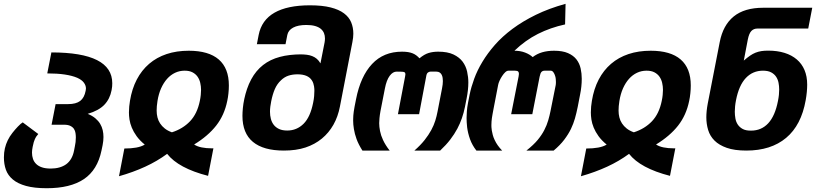

<svg xmlns="http://www.w3.org/2000/svg" viewBox="-35 -785 4269 1001"><path d="M208.5 196.3Q143.6 196.3 100.6 184.3Q57.6 172.4 32 150.9Q6.3 129.4 -4.2 100.1Q-14.6 70.8 -14.6 36.1Q-14.6 10.3 -9.5 -11.7Q-4.4 -33.7 5.4 -53.7Q15.1 -73.7 29.8 -92.3Q44.4 -110.8 58.1 -125Q67.4 -134.8 72.5 -138.9Q77.6 -143.1 83.5 -147L164.6 -86.4Q156.7 -77.1 153.3 -72Q149.9 -66.9 147 -60.1Q143.6 -52.2 140.9 -43.5Q138.2 -34.7 135.3 -19.5Q131.8 -2.4 131.8 10.7Q131.8 28.3 137 43.5Q142.1 58.6 153.6 69.8Q165 81.1 183.6 87.4Q202.1 93.8 229.5 93.8Q253.9 93.8 274.2 88.1Q294.4 82.5 310.1 71.3Q341.8 47.9 351.1 0L355.5 -22.9Q357.9 -34.2 359.1 -44.4Q360.4 -54.7 360.4 -68.8Q360.4 -79.6 358.6 -91.3Q356.9 -103 350.8 -112.5Q344.7 -122.1 332.3 -128.4Q319.8 -134.8 298.8 -134.8H233.9L254.9 -242.2H319.8Q361.3 -242.2 383.1 -258.8Q404.8 -275.4 411.6 -312Q413.1 -317.9 413.1 -323.7Q413.1 -339.4 402.3 -354Q391.6 -368.7 367.7 -379.4Q341.8 -390.6 302.5 -396.5Q263.2 -402.3 211.4 -402.3L232.9 -511.7Q550.3 -511.7 550.3 -351.1Q550.3 -343.3 549.6 -334.2Q548.8 -325.2 546.9 -315.4Q538.1 -269 509 -238.8Q480 -208.5 422.4 -191.4Q446.3 -181.6 462.2 -168.2Q478 -154.8 487.3 -139.2Q496.6 -123.5 500.5 -106.2Q504.4 -88.9 504.4 -70.8Q504.4 -50.8 500 -28.3L494.1 0Q473.1 101.1 402.6 148.7Q332 196.3 208.5 196.3Z M613.3 -10.7Q648.4 -10.7 675.3 -15.6Q702.1 -20.5 719.7 -31.2Q693.4 -52.7 677.2 -75.2Q661.1 -97.7 652.1 -119.6Q643.1 -141.6 640.1 -161.9Q637.2 -182.1 637.2 -198.7Q637.2 -213.9 638.7 -229.7Q640.1 -245.6 642.6 -259.3Q652.8 -321.8 678.2 -370.4Q703.6 -418.9 742.7 -452.4Q781.7 -485.8 833.7 -503.2Q885.7 -520.5 949.2 -520.5Q1052.7 -520.5 1105.5 -474.9Q1158.2 -429.2 1158.2 -339.4Q1158.2 -319.8 1156 -298.6Q1153.8 -277.3 1149.9 -259.3Q1134.8 -184.6 1092 -130.1Q1049.3 -75.7 977.1 -31.7Q993.2 -21 1016.8 -16.4Q1040.5 -11.7 1067.4 -11.7H1077.6L1049.8 131.8Q895.5 92.3 836.4 17.1Q784.7 55.2 722.2 84Q659.7 112.8 585.4 133.8ZM861.3 -95.2Q918 -113.3 955.6 -152.6Q993.2 -191.9 1006.8 -258.8Q1010.3 -275.4 1011.7 -290Q1013.2 -304.7 1013.2 -316.4Q1013.2 -335 1009 -353Q1004.9 -371.1 994.9 -385.3Q984.9 -399.4 968.5 -408Q952.1 -416.5 927.7 -416.5Q900.9 -416.5 877.7 -405.5Q854.5 -394.5 836.2 -374Q817.9 -353.5 804.9 -324.5Q792 -295.4 786.1 -258.8Q783.7 -245.1 782.7 -231.7Q781.7 -218.3 781.7 -208.5Q781.7 -189.9 785.9 -173.1Q790 -156.2 799.6 -141.6Q809.1 -127 824.2 -115Q839.4 -103 861.3 -95.2Z M1444.8 0Q1338.4 0 1283.7 -45.2Q1229 -90.3 1229 -181.2Q1229 -198.7 1231.2 -221.7Q1233.4 -244.6 1238.8 -269.8Q1244.1 -294.9 1252.9 -321Q1261.7 -347.2 1274.9 -371.6Q1323.7 -461.9 1423.8 -488.3Q1448.7 -495.1 1477.1 -498.3Q1505.4 -501.5 1531.7 -501.5Q1549.3 -501.5 1564.7 -499.5Q1580.1 -497.6 1593 -492.4Q1606 -487.3 1616.7 -478.3Q1627.4 -469.2 1635.7 -454.6L1657.2 -563.5Q1659.2 -574.7 1659.2 -584.5Q1659.2 -599.6 1654.1 -612.3Q1648.9 -625 1637.7 -634.5Q1626.5 -644 1607.7 -649.4Q1588.9 -654.8 1562 -654.8Q1519 -654.8 1493.4 -641.1Q1467.8 -627.4 1462.9 -602.5L1453.6 -554.7H1304.2L1313.5 -602.5Q1328.6 -680.2 1396 -718.8Q1463.4 -757.3 1581.1 -757.3Q1645 -757.3 1688.5 -746.3Q1731.9 -735.4 1758.3 -715.6Q1784.7 -695.8 1795.9 -668.7Q1807.1 -641.6 1807.1 -609.4Q1807.1 -589.8 1802.2 -565.4L1737.3 -230Q1727.1 -176.8 1703.4 -134.8Q1679.7 -92.8 1643.1 -62.5Q1606.4 -32.2 1557.9 -16.1Q1509.3 0 1444.8 0ZM1462.4 -104.5Q1512.2 -104.5 1547.6 -139.6Q1583 -174.8 1597.7 -250Q1601.6 -268.6 1602.8 -284.4Q1604 -300.3 1604 -311.5Q1604 -314.9 1603.8 -321Q1603.5 -327.1 1602.3 -334.7Q1601.1 -342.3 1598.4 -350.6Q1595.7 -358.9 1590.8 -366.2Q1570.8 -397.5 1516.1 -397.5Q1489.7 -397.5 1468.5 -390.4Q1447.3 -383.3 1429.7 -366.2Q1409.7 -347.7 1397.9 -320.6Q1386.2 -293.5 1378.9 -256.8Q1376 -242.2 1374.3 -228.8Q1372.6 -215.3 1372.6 -202.6Q1372.6 -183.1 1377.2 -165.3Q1381.8 -147.5 1392.3 -134Q1402.8 -120.6 1419.9 -112.5Q1437 -104.5 1462.4 -104.5Z M1854.5 0Q1834 -32.2 1824 -59.8Q1814 -87.4 1810.1 -112.3Q1808.1 -123.5 1807.1 -135.5Q1806.2 -147.5 1806.2 -155.8Q1806.2 -160.6 1806.4 -167.2Q1806.6 -173.8 1807.1 -183.1Q1807.6 -191.9 1809.3 -203.1Q1811 -214.4 1813.5 -228.5L1821.3 -268.1Q1844.7 -387.2 1904.8 -451.4Q1964.8 -515.6 2061 -515.6Q2078.6 -515.6 2092.3 -513.4Q2106 -511.2 2116.7 -506.8Q2127.4 -502.4 2136 -495.8Q2144.5 -489.3 2151.9 -481Q2177.2 -502 2199.7 -508.8Q2222.2 -515.6 2249.5 -515.6Q2298.3 -515.6 2329.1 -501Q2359.9 -486.3 2377 -463.4Q2394 -440.4 2400.4 -411.6Q2406.7 -382.8 2406.7 -355Q2406.7 -317.4 2397.9 -272.9L2389.2 -228.5Q2377 -166.5 2349.6 -114.7Q2334 -85.4 2312.5 -57.4Q2291 -29.3 2259.8 0H2125.5Q2157.7 -28.3 2178.7 -54.9Q2199.7 -81.5 2213.4 -106.9Q2227.1 -132.3 2234.4 -156Q2241.7 -179.7 2246.1 -203.1L2269.5 -323.7Q2273.9 -345.7 2273.9 -362.3Q2273.9 -370.1 2272.7 -378.9Q2271.5 -387.7 2267.8 -395Q2264.2 -402.3 2257.3 -407Q2250.5 -411.6 2239.7 -411.6H2209Q2201.7 -411.6 2195.3 -406.2Q2189 -400.9 2187 -386.7L2149.9 -189.5H2039.6L2077.1 -386.7Q2078.6 -393.1 2078.6 -397.5Q2078.6 -405.3 2074.5 -408Q2070.3 -410.6 2060.5 -411.1L2033.7 -411.6Q2013.2 -412.1 1996.6 -389.6Q1980 -367.2 1971.7 -323.7L1948.7 -206.1Q1944.8 -185.1 1943.4 -168.7Q1941.9 -152.3 1941.9 -142.6Q1941.9 -124.5 1946.3 -101.8Q1950.7 -79.1 1961.9 -55.2Q1974.6 -27.8 1996.6 0H1854.5Z M2448.7 0Q2426.8 -27.8 2415.5 -59.3Q2404.3 -90.8 2400.4 -121.6Q2398.9 -134.3 2398.2 -147.5Q2397.5 -160.6 2397.5 -169.9Q2397.5 -181.2 2398.9 -203.1Q2400.4 -225.1 2405.3 -250L2413.6 -292.5Q2421.4 -331.1 2437.3 -374.5Q2453.1 -418 2480 -462.6Q2506.8 -507.3 2545.4 -551.3Q2584 -595.2 2637.2 -634.8Q2690.4 -674.3 2758.8 -707.8Q2827.1 -741.2 2913.6 -765.1L2911.1 -657.7Q2835 -641.1 2769.5 -608.2Q2704.1 -575.2 2647 -520.5Q2677.7 -520.5 2702.4 -511Q2727.1 -501.5 2742.2 -487.3Q2764.2 -504.4 2792 -512.5Q2819.8 -520.5 2853.5 -520.5Q2897.9 -520.5 2926.3 -508.1Q2954.6 -495.6 2970.5 -475.1Q2986.3 -454.6 2992.2 -428.2Q2998 -401.9 2998 -374.5Q2998 -354 2995.8 -333.5Q2993.7 -313 2989.7 -293.9L2977.1 -228.5Q2970.2 -194.3 2962.4 -167.2Q2954.6 -140.1 2941.9 -113.3Q2928.2 -85 2906.5 -56.4Q2884.8 -27.8 2851.6 0H2709.5Q2747.1 -29.8 2768.6 -55.9Q2790 -82 2802.7 -106.9Q2815.9 -132.3 2823.2 -157.7Q2830.6 -183.1 2835 -205.6L2862.3 -341.8Q2862.8 -345.2 2863 -348.9Q2863.3 -352.5 2863.3 -357.4Q2863.3 -364.3 2862.5 -372.8Q2861.8 -381.3 2859.4 -388.7Q2856 -400.4 2850.1 -408.4Q2844.2 -416.5 2835.9 -416.5H2804.7Q2794.9 -416.5 2788.6 -410.6Q2782.2 -404.8 2778.3 -384.8L2740.2 -189.5H2629.9L2668.9 -387.2Q2670.4 -394.5 2670.4 -399.9Q2670.4 -407.2 2667 -411.6Q2662.6 -416.5 2649.9 -416.5H2616.2Q2607.9 -416.5 2599.6 -408.9Q2591.3 -401.4 2583 -388.7Q2575.2 -377 2569.3 -364Q2563.5 -351.1 2562 -341.8L2538.1 -217.8Q2535.2 -202.1 2533 -190.4Q2530.8 -178.7 2529.5 -169.2Q2528.3 -159.7 2527.6 -151.1Q2526.9 -142.6 2526.9 -133.3Q2526.9 -129.9 2527.1 -122.3Q2527.3 -114.7 2529.1 -104.2Q2530.8 -93.8 2534.2 -81.1Q2537.6 -68.4 2543.9 -55.2Q2557.1 -26.4 2583 0H2448.7Z M3021.5 -10.7Q3056.6 -10.7 3083.5 -15.6Q3110.4 -20.5 3127.9 -31.2Q3101.6 -52.7 3085.4 -75.2Q3069.3 -97.7 3060.3 -119.6Q3051.3 -141.6 3048.3 -161.9Q3045.4 -182.1 3045.4 -198.7Q3045.4 -213.9 3046.9 -229.7Q3048.3 -245.6 3050.8 -259.3Q3061 -321.8 3086.4 -370.4Q3111.8 -418.9 3150.9 -452.4Q3189.9 -485.8 3241.9 -503.2Q3293.9 -520.5 3357.4 -520.5Q3460.9 -520.5 3513.7 -474.9Q3566.4 -429.2 3566.4 -339.4Q3566.4 -319.8 3564.2 -298.6Q3562 -277.3 3558.1 -259.3Q3543 -184.6 3500.2 -130.1Q3457.5 -75.7 3385.3 -31.7Q3401.4 -21 3425 -16.4Q3448.7 -11.7 3475.6 -11.7H3485.8L3458 131.8Q3303.7 92.3 3244.6 17.1Q3192.9 55.2 3130.4 84Q3067.9 112.8 2993.7 133.8ZM3269.5 -95.2Q3326.2 -113.3 3363.8 -152.6Q3401.4 -191.9 3415 -258.8Q3418.5 -275.4 3419.9 -290Q3421.4 -304.7 3421.4 -316.4Q3421.4 -335 3417.2 -353Q3413.1 -371.1 3403.1 -385.3Q3393.1 -399.4 3376.7 -408Q3360.4 -416.5 3335.9 -416.5Q3309.1 -416.5 3285.9 -405.5Q3262.7 -394.5 3244.4 -374Q3226.1 -353.5 3213.1 -324.5Q3200.2 -295.4 3194.3 -258.8Q3191.9 -245.1 3190.9 -231.7Q3189.9 -218.3 3189.9 -208.5Q3189.9 -189.9 3194.1 -173.1Q3198.2 -156.2 3207.8 -141.6Q3217.3 -127 3232.4 -115Q3247.6 -103 3269.5 -95.2Z M3856 0Q3794.4 0 3754.2 -14.2Q3713.9 -28.3 3690.2 -52Q3666.5 -75.7 3657 -107.2Q3647.5 -138.7 3647.5 -173.3Q3647.5 -205.6 3654.8 -244.6L3717.3 -565.4Q3734.4 -653.8 3790.3 -699.2Q3846.2 -744.6 3944.3 -744.6H4199.7L4178.7 -636.2H3914.1Q3894.5 -636.2 3882.3 -623.5Q3870.1 -610.8 3863.8 -579.1L3842.8 -469.2Q3860.4 -484.4 3874.8 -494.4Q3889.2 -504.4 3903.8 -510.3Q3918.5 -516.1 3934.3 -518.6Q3950.2 -521 3970.2 -521Q4017.6 -521 4055.2 -509.3Q4092.8 -497.6 4119.1 -475.1Q4145.5 -452.6 4159.4 -419.7Q4173.3 -386.7 4173.3 -343.8Q4173.3 -326.7 4171.4 -305.4Q4169.4 -284.2 4165.5 -262.7Q4142.6 -132.3 4063.5 -66.2Q3984.4 0 3856 0ZM3879.4 -104H3880.9Q3934.6 -104 3970.2 -142.3Q4005.9 -180.7 4021 -258.8Q4024.4 -275.9 4025.9 -290.8Q4027.3 -305.7 4027.3 -318.4Q4027.3 -335.9 4023.9 -353.5Q4020.5 -371.1 4011.2 -385Q4002 -398.9 3985.6 -407.7Q3969.2 -416.5 3942.9 -416.5Q3889.6 -416.5 3853.5 -378.4Q3817.4 -340.3 3802.2 -262.7Q3798.8 -245.6 3797.4 -230.7Q3795.9 -215.8 3795.9 -202.6Q3795.9 -185.1 3799.1 -167.2Q3802.2 -149.4 3811.5 -135.5Q3820.8 -121.6 3836.7 -112.8Q3852.5 -104 3878.4 -104Z"/></svg>

Font: Hack
Style: Bold Italic
Weight: 700
Italic angle: -11°
Monospace: yes
Designer: Christopher Simpkins
Foundry: Christopher Simpkins
Version: Version 2.017; ttfautohint (v1.4.1) -l 4 -r 80 -G 350 -x 0 -